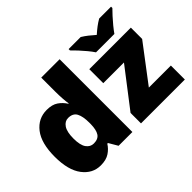

<svg xmlns="http://www.w3.org/2000/svg" viewBox="-134 -1087 1418 1418"><g transform="rotate(-45 575.0 -378.0)"><path d="M238 10Q153 10 97.5 -63Q42 -136 42 -276Q42 -418 98.5 -490.5Q155 -563 245 -563Q301 -563 334.5 -540Q368 -517 390 -482H394Q390 -503 387.5 -540Q385 -577 385 -612V-760H577V0H433L392 -70H385Q365 -37 330 -13.5Q295 10 238 10ZM316 -141Q362 -141 381 -170Q400 -199 401 -259V-274Q401 -339 382.5 -374Q364 -409 314 -409Q280 -409 257.5 -376Q235 -343 235 -273Q235 -204 257.5 -172.5Q280 -141 316 -141ZM1125 0H667V-109L896 -407H680V-553H1114V-435L895 -146H1125ZM803 -606Q788 -629 765.5 -656Q743 -683 719.5 -708.5Q696 -734 677 -752V-766H803Q829 -750 850.5 -733Q872 -716 898 -693Q924 -716 947 -733.5Q970 -751 996 -766H1120V-752Q1103 -735 1079.5 -709.5Q1056 -684 1033.5 -656.5Q1011 -629 995 -606Z"/></g></svg>

Font: Noto Sans Black
Style: Regular
Weight: 900
Designer: Monotype Design Team
Foundry: Monotype Imaging Inc.
Version: Version 2.007